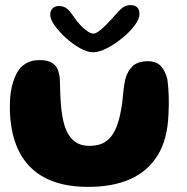

<svg xmlns="http://www.w3.org/2000/svg" viewBox="-20 -696 730 751"><path d="M325 35Q248 35 190.5 14.5Q133 -6 94.8 -46.2Q56.5 -86.5 37.5 -145.2Q18.5 -204 18.5 -280Q18.5 -300 20.2 -319Q22 -338 26 -355.5Q30 -373 35.5 -387.5Q49 -424.5 73.8 -442.8Q98.5 -461 133.5 -461Q168 -461 184.8 -449.5Q201.5 -438 207.2 -420.8Q213 -403.5 214 -386.5Q214.5 -375.5 214.8 -363Q215 -350.5 215.5 -337.8Q216 -325 216.5 -313Q217 -301 218 -291Q221.5 -239.5 233.2 -202.5Q245 -165.5 268.5 -145.5Q292 -125.5 330.5 -125.5Q367.5 -125.5 391.8 -141.2Q416 -157 430.8 -188.2Q445.5 -219.5 453.5 -266Q456.5 -281 458.2 -295.8Q460 -310.5 461.2 -325Q462.5 -339.5 464.5 -354.5Q466.5 -369.5 469.5 -384Q478 -417 498.2 -436.8Q518.5 -456.5 558 -456.5Q592 -456.5 609.8 -437Q627.5 -417.5 635 -384Q637 -368.5 638.2 -351.8Q639.5 -335 640 -318Q640.5 -301 640.2 -283.5Q640 -266 639 -249Q635.5 -152 597 -89Q558.5 -26 489.8 4.5Q421 35 325 35ZM343.5 -491.5Q321.5 -491.5 293 -507.5Q264.5 -523.5 238 -547.5Q211.5 -571.5 194 -596Q176.5 -620.5 176.5 -637.5Q176.5 -654.5 185.8 -663.5Q195 -672.5 210 -672.5Q231 -672.5 244.2 -660.2Q257.5 -648 271.5 -626Q281.5 -611.5 295 -597.2Q308.5 -583 322 -573.8Q335.5 -564.5 345 -564.5Q354.5 -564.5 368.5 -575.2Q382.5 -586 398 -601.8Q413.5 -617.5 426 -632Q443.5 -653 457.2 -664.5Q471 -676 490.5 -676Q525.5 -676 525.5 -640.5Q525.5 -622 506.8 -596.8Q488 -571.5 458.8 -547.5Q429.5 -523.5 398.5 -507.5Q367.5 -491.5 343.5 -491.5Z"/></svg>

Font: Gluten SemiBold
Style: Regular
Weight: 600
Designer: Tyler Finck
Foundry: Etcetera Type Company
Version: Version 1.300